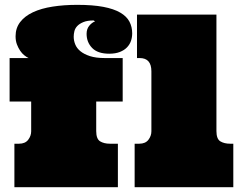

<svg xmlns="http://www.w3.org/2000/svg" viewBox="-20 -780 1002 800"><path d="M99.1 -538.1Q90.8 -542 81.3 -549.6Q71.8 -557.1 64 -568.6Q56.2 -580.1 50.5 -595Q44.9 -609.9 44.9 -628.9Q44.9 -663.1 64 -688Q83 -712.9 117.4 -729Q151.9 -745.1 199 -752.4Q246.1 -759.8 301.8 -759.8Q366.2 -759.8 410.2 -751.5Q454.1 -743.2 481 -727.5Q507.8 -711.9 519.3 -689.9Q530.8 -668 530.8 -641.1Q530.8 -625 525.9 -610.1Q521 -595.2 509.5 -583Q498 -570.8 479.5 -563.5Q460.9 -556.2 435.1 -556.2Q387.2 -556.2 364 -580.1Q340.8 -604 340.8 -639.2Q340.8 -659.2 351.8 -672.6Q362.8 -686 376 -690.9L370.1 -694.8Q344.2 -694.8 327.6 -688Q311 -681.2 302 -671.6Q293 -662.1 290 -650.1Q287.1 -638.2 287.1 -627Q287.1 -610.8 293.5 -595Q299.8 -579.1 314.9 -566.7Q330.1 -554.2 355 -546.1Q379.9 -538.1 417 -538.1H491.2V-356.9H380.9V-233.9Q380.9 -201.2 397 -191.2Q413.1 -181.2 438 -181.2H471.2V0H40V-181.2H59.1Q85 -181.2 97.4 -197.5Q109.9 -213.9 109.9 -232.9V-356.9H20V-538.1ZM881.8 -719.2V-233.9Q881.8 -201.2 897.9 -191.2Q914.1 -181.2 939 -181.2H952.1V0H541V-181.2H560.1Q585.9 -181.2 598.4 -197.5Q610.8 -213.9 610.8 -232.9V-482.9Q610.8 -538.1 562 -538.1H550.8V-719.2Z"/></svg>

Font: Ultra
Style: Regular
Weight: 400
Designer: Astigmatic (AOETI)
Foundry: Astigmatic (AOETI)
Version: Version 1.000